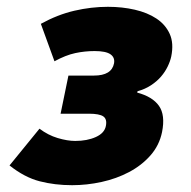

<svg xmlns="http://www.w3.org/2000/svg" viewBox="-20 -532 561 564"><path d="M192 12Q141 12 96.5 0.5Q52 -11 8 -46L96 -154Q121 -135 149.5 -126.5Q178 -118 201 -118Q236 -118 261.5 -129.5Q287 -141 291 -162Q295 -182 283.5 -190Q272 -198 241 -198H158L181 -310H256Q308 -310 315 -346Q318 -363 304.5 -372.5Q291 -382 258 -382Q229 -382 201 -376Q173 -370 140 -352L100 -462Q149 -489 198.5 -500.5Q248 -512 297 -512Q339 -512 376 -503.5Q413 -495 439.5 -477.5Q466 -460 478.5 -432.5Q491 -405 483 -366Q480 -352 472.5 -336.5Q465 -321 453 -307Q441 -293 423.5 -281.5Q406 -270 384 -264L383 -260Q428 -248 447 -221Q466 -194 456 -144Q448 -105 422 -75.5Q396 -46 359 -26.5Q322 -7 278.5 2.5Q235 12 192 12Z"/></svg>

Font: mr_Source Sans Pro
Style: Italic
Weight: 900
Italic angle: -11°
Designer: Paul D. Hunt
Foundry: Adobe Systems Incorporated
Version: Version 1.076;July 10, 2024;FontCreator 11.5.0.2430 64-bit